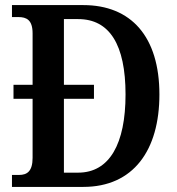

<svg xmlns="http://www.w3.org/2000/svg" viewBox="-20 -734 694 754"><path d="M27 0H307C504 0 606 -144 606 -363C606 -590 495 -714 307 -714H27V-667H52C84 -667 108 -656 108 -603V-401H33V-346H108V-114C108 -61 86 -47 55 -47H27ZM231 -56V-346H349V-401H231V-659H287C410 -659 473 -559 473 -363C473 -169 410 -56 287 -56Z"/></svg>

Font: Noto Serif Condensed Semi
Style: Regular
Weight: 600
Width: 3
Designer: Monotype Design Team
Foundry: Monotype Imaging Inc.
Version: Version 1.002